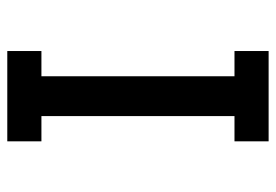

<svg xmlns="http://www.w3.org/2000/svg" viewBox="-138 -638 775 540"><g transform="rotate(90 250.0 -367.5)"><path d="M123 0V-96H194V-639H123V-735H377V-639H306V-96H377V0Z"/></g></svg>

Font: Zed Mono
Style: Bold
Weight: 700
Monospace: yes
Designer: Belleve Invis
Foundry: Belleve Invis
Version: Version 1.0.0; ttfautohint (v1.8.4)